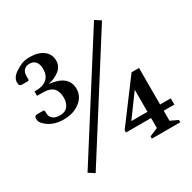

<svg xmlns="http://www.w3.org/2000/svg" viewBox="-166 -916 1093 1093"><g transform="rotate(-30 380.0 -370.0)"><path d="M156 -345Q98 -345 58 -372Q42 -383 31 -396Q20 -409 20 -424Q20 -440 25.5 -443.5Q31 -447 42 -447H81L86 -441V-427Q86 -402 103 -389Q120 -376 148 -376Q183 -376 200 -397.5Q217 -419 217 -453Q217 -494 196.5 -516Q176 -538 123 -538H90V-567H104Q146 -567 171.5 -589Q197 -611 197 -654Q197 -683 183.5 -700.5Q170 -718 143 -718Q121 -718 107.5 -704.5Q94 -691 94 -665V-641L89 -636H50Q40 -636 34.5 -640.5Q29 -645 29 -661Q29 -693 67 -718Q91 -734 112 -742Q133 -750 165 -750Q219 -750 252 -725Q285 -700 285 -657Q285 -621 256 -597Q227 -573 181 -563Q305 -550 305 -460Q305 -411 262.5 -378Q220 -345 156 -345ZM120 -15 587 -750 625 -725 159 10ZM534 0V-15L589 -38V-104H424V-119L623 -385H672V-145H742V-104H672V-38L721 -15V0ZM483 -145H589V-290Z"/></g></svg>

Font: Spectral Medium
Style: Regular
Weight: 500
Designer: Jean-Baptiste Levee
Foundry: Production Type
Version: Version 2.001